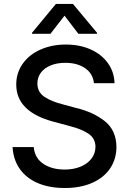

<svg xmlns="http://www.w3.org/2000/svg" viewBox="-20 -943 654 975"><path d="M311.5 -624Q269 -624 236.8 -610.6Q204.6 -597.2 187.3 -573.5Q169.9 -549.8 169.9 -519.5Q169.9 -474.6 206.5 -450.7Q243.2 -426.8 298.8 -413.1L367.2 -394.5Q452.6 -374.5 511.7 -328.1Q570.8 -281.7 571.3 -195.3Q570.8 -135.3 539.6 -88.4Q508.3 -41.5 449.2 -14.9Q390.1 11.7 308.6 11.7Q230 11.7 171.6 -13.4Q113.3 -38.6 80.3 -85.4Q47.4 -132.3 43.9 -196.3H151.4Q156.2 -140.6 199.7 -111.3Q243.2 -82 308.6 -82Q353 -82 388.4 -96.4Q423.8 -110.8 444.1 -137Q464.4 -163.1 464.8 -197.3Q464.4 -239.7 430.2 -263.4Q396 -287.1 331.1 -303.7L247.1 -326.2Q62.5 -377 62.5 -513.7Q62.5 -573.2 95.5 -619.6Q128.4 -666 186 -691.4Q243.7 -716.8 314.5 -716.8Q385.3 -716.8 440.9 -691.7Q496.6 -666.5 528.3 -621.8Q560.1 -577.1 561.5 -520.5H457Q452.1 -568.8 412.6 -596.4Q373 -624 311.5 -624ZM307.6 -863.3 236.3 -771.5H142.6V-776.4L263.7 -922.9H350.6L472.7 -776.4V-771.5H377.9Z"/></svg>

Font: Pretendard JP Medium
Style: Regular
Weight: 500
Designer: Base glyphs from Inter by Rasmus Andersson; Hangeul glyphs from Noto Sans CJK(Source Han Sans) by Jang Soo-young and Kan
Foundry: Kil Hyung-jin
Version: Version 1.309